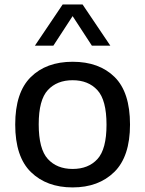

<svg xmlns="http://www.w3.org/2000/svg" viewBox="-20 -828 649 858"><path d="M304.5 9.5Q188.5 9.5 118.2 -59Q48 -127.5 48 -271.5Q48 -414.5 117.2 -483.2Q186.5 -552 304.5 -552Q423 -552 492 -484Q561 -416 561 -271.5Q561 -128.5 490.8 -59.5Q420.5 9.5 304.5 9.5ZM304.5 -73Q375 -73 415.5 -117.2Q456 -161.5 456 -270.5Q456 -381 415.2 -425.2Q374.5 -469.5 304.5 -469.5Q234.5 -469.5 193.8 -425.5Q153 -381.5 153 -272.5Q153 -162 193.8 -117.5Q234.5 -73 304.5 -73ZM136 -624 260 -808H349L473 -624H390.5L304.5 -756L218.5 -624Z"/></svg>

Font: Encode Sans Semi Expanded Medium
Style: Regular
Weight: 500
Width: 6
Designer: Multiple Designers
Foundry: Impallari Type
Version: Version 3.000; ttfautohint (v1.8.3) -l 8 -r 50 -G 200 -x 14 